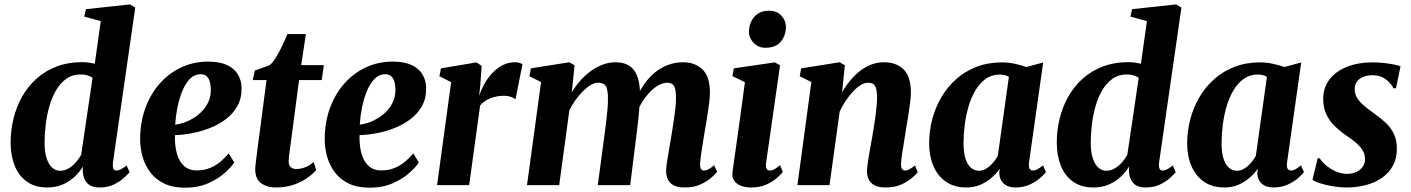

<svg xmlns="http://www.w3.org/2000/svg" viewBox="-20 -837 6378 868"><path d="M490.5 -102Q488.5 -84.5 492.2 -75.2Q496 -66 506.5 -66Q515 -66 525.8 -71Q536.5 -76 552.5 -89L566 -58.5Q558 -49 540 -32.5Q522 -16 494.5 -2.8Q467 10.5 430.5 10.5Q391.5 10.5 373.8 -9.5Q356 -29.5 354 -63L354.5 -84Q342 -62 319.5 -40Q297 -18 265.5 -3.8Q234 10.5 193 10.5Q138 10.5 101 -16.2Q64 -43 46 -88.8Q28 -134.5 28 -192Q28 -246.5 40.8 -299.5Q53.5 -352.5 79.2 -398.8Q105 -445 144 -480.5Q183 -516 235.2 -536Q287.5 -556 353.5 -556Q367 -556 381.5 -554Q396 -552 408.5 -549L435.5 -741.5L361 -762L368.5 -795.5L567 -817L591.5 -803ZM398.5 -485.5Q389 -492 375.2 -496.2Q361.5 -500.5 345 -500.5Q307.5 -500.5 280 -481Q252.5 -461.5 233.5 -429Q214.5 -396.5 203 -356Q191.5 -315.5 186.5 -272.5Q181.5 -229.5 181.5 -190.5Q181.5 -150.5 190.5 -122.5Q199.5 -94.5 215.2 -79.8Q231 -65 252 -65Q272 -65 290.2 -75.8Q308.5 -86.5 323.2 -103.5Q338 -120.5 347 -137.5Z M1039 -102.5Q1025.5 -81.5 995.5 -54.8Q965.5 -28 920.5 -8.2Q875.5 11.5 816.5 11.5Q761.5 11.5 722.8 -7Q684 -25.5 660 -57Q636 -88.5 624.8 -127.5Q613.5 -166.5 613.5 -207.5Q613.5 -282.5 636.5 -346.5Q659.5 -410.5 701 -458Q742.5 -505.5 798.8 -532Q855 -558.5 920.5 -558.5Q973 -558.5 1006.2 -543Q1039.5 -527.5 1055.5 -500.5Q1071.5 -473.5 1072 -440Q1073 -393 1053.2 -357.8Q1033.5 -322.5 1000.5 -297.8Q967.5 -273 927.5 -257.5Q887.5 -242 846.5 -234.5Q805.5 -227 771 -226Q770 -190 775.5 -160.8Q781 -131.5 793 -110.5Q805 -89.5 823.8 -78Q842.5 -66.5 868 -66.5Q903 -66.5 930.2 -78Q957.5 -89.5 978.2 -107.5Q999 -125.5 1014 -143.5ZM888 -501.5Q859 -501.5 838.2 -480Q817.5 -458.5 803.5 -423.8Q789.5 -389 781.8 -349.5Q774 -310 772 -273.5Q791 -275.5 813.2 -283.2Q835.5 -291 857 -304.5Q878.5 -318 896 -337Q913.5 -356 923.8 -380.5Q934 -405 933 -434.5Q932 -469 920.5 -485.2Q909 -501.5 888 -501.5Z M1294 -186.5Q1291.5 -168 1289.5 -153.8Q1287.5 -139.5 1286.2 -128.2Q1285 -117 1285 -108Q1285 -90.5 1294 -81.8Q1303 -73 1319 -73Q1341 -73 1360.8 -81.2Q1380.5 -89.5 1398 -104.5L1409.5 -68.5Q1394.5 -50.5 1368.8 -32.2Q1343 -14 1307.5 -1.8Q1272 10.5 1225.5 10.5Q1187 10.5 1160 -9.2Q1133 -29 1134 -75Q1134 -78.5 1134.5 -85Q1135 -91.5 1136.5 -103.5Q1138 -115.5 1140.5 -135.5Q1143 -155.5 1147 -186L1185 -475H1122.5L1132 -518L1200 -542.5Q1214 -555.5 1228.8 -579.8Q1243.5 -604 1256.8 -632Q1270 -660 1279.5 -683H1363L1341.5 -542.5H1444L1434.5 -475H1332Z M1873.5 -102.5Q1860 -81.5 1830 -54.8Q1800 -28 1755 -8.2Q1710 11.5 1651 11.5Q1596 11.5 1557.2 -7Q1518.5 -25.5 1494.5 -57Q1470.5 -88.5 1459.2 -127.5Q1448 -166.5 1448 -207.5Q1448 -282.5 1471 -346.5Q1494 -410.5 1535.5 -458Q1577 -505.5 1633.2 -532Q1689.5 -558.5 1755 -558.5Q1807.5 -558.5 1840.8 -543Q1874 -527.5 1890 -500.5Q1906 -473.5 1906.5 -440Q1907.5 -393 1887.8 -357.8Q1868 -322.5 1835 -297.8Q1802 -273 1762 -257.5Q1722 -242 1681 -234.5Q1640 -227 1605.5 -226Q1604.5 -190 1610 -160.8Q1615.5 -131.5 1627.5 -110.5Q1639.5 -89.5 1658.2 -78Q1677 -66.5 1702.5 -66.5Q1737.5 -66.5 1764.8 -78Q1792 -89.5 1812.8 -107.5Q1833.5 -125.5 1848.5 -143.5ZM1722.5 -501.5Q1693.5 -501.5 1672.8 -480Q1652 -458.5 1638 -423.8Q1624 -389 1616.2 -349.5Q1608.5 -310 1606.5 -273.5Q1625.5 -275.5 1647.8 -283.2Q1670 -291 1691.5 -304.5Q1713 -318 1730.5 -337Q1748 -356 1758.2 -380.5Q1768.5 -405 1767.5 -434.5Q1766.5 -469 1755 -485.2Q1743.5 -501.5 1722.5 -501.5Z M1956 0 2019.5 -465.5 1966.5 -492.5 1973.5 -528 2134 -555 2157.5 -539 2151 -448.5 2146 -403Q2155 -431 2170.2 -458.2Q2185.5 -485.5 2206 -507.2Q2226.5 -529 2252.2 -542.2Q2278 -555.5 2308 -555.5Q2320.5 -555.5 2329.2 -552.5Q2338 -549.5 2342 -546.5L2310.5 -388Q2307 -392 2292.5 -398Q2278 -404 2256 -404Q2240 -404 2224.5 -400.8Q2209 -397.5 2195.2 -392Q2181.5 -386.5 2170 -378.2Q2158.5 -370 2150.5 -360L2101 0Z M2577.5 -542 2565 -419Q2580 -445.5 2601.2 -470Q2622.5 -494.5 2648.2 -513.8Q2674 -533 2702.8 -544.2Q2731.5 -555.5 2762.5 -555.5Q2799 -555.5 2823.2 -540.8Q2847.5 -526 2860 -495Q2872.5 -464 2873.5 -415Q2873.5 -407.5 2873 -398Q2872.5 -388.5 2871.5 -378.5Q2870.5 -368.5 2869.5 -358.5L2850 -376Q2866.5 -418.5 2888.8 -451.5Q2911 -484.5 2939 -507.8Q2967 -531 2999.2 -543.2Q3031.5 -555.5 3068 -555.5Q3122.5 -555.5 3156 -523Q3189.5 -490.5 3189.5 -418Q3189.5 -399.5 3185.8 -369.5Q3182 -339.5 3176.8 -306.8Q3171.5 -274 3166.5 -246.5Q3162.5 -221 3157.8 -193Q3153 -165 3149.5 -139.2Q3146 -113.5 3145 -95Q3145 -77 3150.2 -71.5Q3155.5 -66 3163 -66Q3172 -66 3182.2 -71.2Q3192.5 -76.5 3208.5 -90L3222 -60Q3215 -51 3196.2 -34.2Q3177.5 -17.5 3147.5 -3.5Q3117.5 10.5 3075.5 10.5Q3042.5 10.5 3024 0Q3005.5 -10.5 2998.5 -27.2Q2991.5 -44 2991.5 -63.5Q2991.5 -78.5 2995.2 -104.2Q2999 -130 3004.5 -160Q3010 -190 3014.5 -218.5Q3019 -246.5 3024 -278.8Q3029 -311 3032.8 -342Q3036.5 -373 3036 -398Q3035.5 -435.5 3026.5 -449.2Q3017.5 -463 2996 -463Q2977.5 -463 2956.5 -451.2Q2935.5 -439.5 2915.2 -417.8Q2895 -396 2877.8 -366.8Q2860.5 -337.5 2849.5 -302.5L2872.5 -387.5Q2871.5 -365.5 2869.8 -341.2Q2868 -317 2865.2 -292.5Q2862.5 -268 2859.5 -245L2829 0H2682.5L2711.5 -217.5Q2715.5 -246.5 2719.5 -278.5Q2723.5 -310.5 2726.2 -341Q2729 -371.5 2728.5 -396Q2727.5 -437 2717.5 -450Q2707.5 -463 2683.5 -463Q2668.5 -463 2651.2 -453Q2634 -443 2616 -425.2Q2598 -407.5 2582 -385.2Q2566 -363 2554 -338.5L2508 0H2362.5L2426 -466L2373.5 -492.5L2380 -528L2553.5 -555.5Z M3376.5 10.5Q3348 10.5 3328 2.2Q3308 -6 3298.2 -21.5Q3288.5 -37 3291.5 -59Q3294 -77.5 3298.2 -107.5Q3302.5 -137.5 3308 -176.5Q3313.5 -215.5 3320 -262Q3326.5 -308.5 3333.5 -360Q3340.5 -411.5 3347.5 -465.5L3291 -493L3297.5 -528L3482.5 -555L3506.5 -542L3443.5 -101.5Q3441 -83.5 3445.5 -74.8Q3450 -66 3460 -66Q3470 -66 3480.2 -71.5Q3490.5 -77 3506.5 -90L3519 -59.5Q3511.5 -49.5 3493 -33Q3474.5 -16.5 3445.2 -3Q3416 10.5 3376.5 10.5ZM3440 -621Q3408 -621 3386.2 -644.2Q3364.5 -667.5 3366 -697Q3367.5 -735.5 3391 -762Q3414.5 -788.5 3456 -788.5Q3493 -788.5 3513.2 -765.5Q3533.5 -742.5 3533 -714.5Q3532.5 -676 3509.8 -648.5Q3487 -621 3440 -621Z M3787 -419.5Q3802.5 -447 3822.5 -471.5Q3842.5 -496 3866.5 -515Q3890.5 -534 3918 -544.8Q3945.5 -555.5 3976.5 -555.5Q4032 -555.5 4065 -523.2Q4098 -491 4098 -418Q4098 -399.5 4094 -369.2Q4090 -339 4084.8 -306.2Q4079.5 -273.5 4075 -246.5Q4071.5 -221 4066.5 -193Q4061.5 -165 4057.8 -139.2Q4054 -113.5 4053.5 -95Q4053.5 -77 4059 -71.5Q4064.5 -66 4071.5 -66Q4080 -66 4090.2 -71.2Q4100.5 -76.5 4116.5 -89L4129 -58.5Q4122.5 -50 4104 -33.5Q4085.5 -17 4055.5 -3.2Q4025.5 10.5 3983.5 10.5Q3950.5 10.5 3932.2 0Q3914 -10.5 3906.5 -27.2Q3899 -44 3899.5 -64Q3899.5 -75 3901.8 -92.5Q3904 -110 3907.8 -131.2Q3911.5 -152.5 3915.5 -174.8Q3919.5 -197 3923 -217.5Q3926.5 -239 3930.5 -262.8Q3934.5 -286.5 3937.8 -310.5Q3941 -334.5 3943 -356.8Q3945 -379 3945 -398Q3944.5 -423 3940.5 -437.2Q3936.5 -451.5 3927.8 -457.2Q3919 -463 3904.5 -463Q3888.5 -463 3870.8 -452.2Q3853 -441.5 3836 -423Q3819 -404.5 3803.2 -381.2Q3787.5 -358 3776 -332.5L3730 0H3585L3648 -466L3595.5 -492.5L3602 -528L3776 -555.5L3799.5 -542Z M4632 -102.5Q4629.5 -82 4634.8 -74Q4640 -66 4650.5 -66Q4658.5 -66 4669 -71.2Q4679.5 -76.5 4695 -89.5L4708.5 -59Q4701 -48.5 4682.2 -32Q4663.5 -15.5 4635 -2.5Q4606.5 10.5 4571 10.5Q4537 10.5 4517.8 -6.8Q4498.5 -24 4497.5 -54.5L4500 -74.5Q4486 -54 4464 -34.5Q4442 -15 4413.2 -2.2Q4384.5 10.5 4349 10.5Q4294 10.5 4256.5 -15.5Q4219 -41.5 4199.8 -86.5Q4180.5 -131.5 4180.5 -188.5Q4180.5 -244.5 4194.5 -297.8Q4208.5 -351 4235.8 -397.5Q4263 -444 4303 -479.5Q4343 -515 4395 -535Q4447 -555 4510.5 -555Q4539 -555 4568.8 -548.5Q4598.5 -542 4620 -534L4696 -554.5ZM4541 -489.5Q4533.5 -494.5 4523.2 -497.2Q4513 -500 4500.5 -500Q4464 -500 4437 -481Q4410 -462 4390.5 -429.8Q4371 -397.5 4359 -356.8Q4347 -316 4341.5 -272.8Q4336 -229.5 4336 -189Q4336 -147.5 4344.8 -120Q4353.5 -92.5 4369.2 -78.8Q4385 -65 4405.5 -65Q4418.5 -65 4430.5 -70.5Q4442.5 -76 4453.5 -85.5Q4464.5 -95 4474 -107Q4483.5 -119 4491 -132.5Z M5220 -102Q5218 -84.5 5221.8 -75.2Q5225.5 -66 5236 -66Q5244.5 -66 5255.2 -71Q5266 -76 5282 -89L5295.5 -58.5Q5287.5 -49 5269.5 -32.5Q5251.5 -16 5224 -2.8Q5196.5 10.5 5160 10.5Q5121 10.5 5103.2 -9.5Q5085.5 -29.5 5083.5 -63L5084 -84Q5071.5 -62 5049 -40Q5026.5 -18 4995 -3.8Q4963.5 10.5 4922.5 10.5Q4867.5 10.5 4830.5 -16.2Q4793.5 -43 4775.5 -88.8Q4757.5 -134.5 4757.5 -192Q4757.5 -246.5 4770.2 -299.5Q4783 -352.5 4808.8 -398.8Q4834.5 -445 4873.5 -480.5Q4912.5 -516 4964.8 -536Q5017 -556 5083 -556Q5096.5 -556 5111 -554Q5125.5 -552 5138 -549L5165 -741.5L5090.5 -762L5098 -795.5L5296.5 -817L5321 -803ZM5128 -485.5Q5118.5 -492 5104.8 -496.2Q5091 -500.5 5074.5 -500.5Q5037 -500.5 5009.5 -481Q4982 -461.5 4963 -429Q4944 -396.5 4932.5 -356Q4921 -315.5 4916 -272.5Q4911 -229.5 4911 -190.5Q4911 -150.5 4920 -122.5Q4929 -94.5 4944.8 -79.8Q4960.5 -65 4981.5 -65Q5001.5 -65 5019.8 -75.8Q5038 -86.5 5052.8 -103.5Q5067.5 -120.5 5076.5 -137.5Z M5798.5 -102.5Q5796 -82 5801.2 -74Q5806.5 -66 5817 -66Q5825 -66 5835.5 -71.2Q5846 -76.5 5861.5 -89.5L5875 -59Q5867.5 -48.5 5848.8 -32Q5830 -15.5 5801.5 -2.5Q5773 10.5 5737.5 10.5Q5703.5 10.5 5684.2 -6.8Q5665 -24 5664 -54.5L5666.5 -74.5Q5652.5 -54 5630.5 -34.5Q5608.5 -15 5579.8 -2.2Q5551 10.5 5515.5 10.5Q5460.5 10.5 5423 -15.5Q5385.5 -41.5 5366.2 -86.5Q5347 -131.5 5347 -188.5Q5347 -244.5 5361 -297.8Q5375 -351 5402.2 -397.5Q5429.5 -444 5469.5 -479.5Q5509.5 -515 5561.5 -535Q5613.5 -555 5677 -555Q5705.5 -555 5735.2 -548.5Q5765 -542 5786.5 -534L5862.5 -554.5ZM5707.5 -489.5Q5700 -494.5 5689.8 -497.2Q5679.5 -500 5667 -500Q5630.5 -500 5603.5 -481Q5576.5 -462 5557 -429.8Q5537.5 -397.5 5525.5 -356.8Q5513.5 -316 5508 -272.8Q5502.5 -229.5 5502.5 -189Q5502.5 -147.5 5511.2 -120Q5520 -92.5 5535.8 -78.8Q5551.5 -65 5572 -65Q5585 -65 5597 -70.5Q5609 -76 5620 -85.5Q5631 -95 5640.5 -107Q5650 -119 5657.5 -132.5Z M6291 -438H6279.5Q6271.5 -457 6246.8 -477Q6222 -497 6185 -497Q6163.5 -497 6145.2 -490.2Q6127 -483.5 6115.8 -470Q6104.5 -456.5 6104.5 -435.5Q6104 -414 6114.5 -395.8Q6125 -377.5 6144.8 -360.8Q6164.5 -344 6191.5 -324.5Q6220 -304.5 6243.5 -283Q6267 -261.5 6281 -233Q6295 -204.5 6295 -164.5Q6295 -121 6277.2 -88.2Q6259.5 -55.5 6228.2 -33.5Q6197 -11.5 6156 -0.5Q6115 10.5 6068 10.5Q6037 10.5 6004.8 5Q5972.5 -0.5 5947.5 -8.5Q5922.5 -16.5 5913.5 -24L5937 -121.5H5946Q5955.5 -106.5 5974.2 -90.2Q5993 -74 6018 -62.5Q6043 -51 6070 -51Q6090 -51 6108.5 -58.2Q6127 -65.5 6139 -80.8Q6151 -96 6151 -119Q6151 -140.5 6139.8 -158.2Q6128.5 -176 6108.5 -193Q6088.5 -210 6061 -228Q6037.5 -244.5 6014.5 -266.5Q5991.5 -288.5 5976.8 -318.8Q5962 -349 5962 -390Q5962 -440.5 5990.2 -477.5Q6018.5 -514.5 6069 -534.8Q6119.5 -555 6186.5 -555Q6212 -555 6238 -552Q6264 -549 6283.8 -545Q6303.5 -541 6311.5 -537Z"/></svg>

Font: Merriweather 48pt ExtraBold
Style: Italic
Weight: 800
Italic angle: -7.8°
Version: Version 2.101